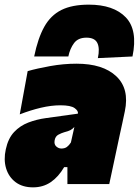

<svg xmlns="http://www.w3.org/2000/svg" viewBox="-29 -792 597 826"><path d="M113 14Q68 14 38.2 -8.2Q8.5 -30.5 -2.8 -67.8Q-14 -105 -4 -150Q6 -196.5 31.5 -223.8Q57 -251 92.8 -264.8Q128.5 -278.5 169 -284L306 -303Q309 -314.5 292.2 -326.8Q275.5 -339 231 -339Q191.5 -339 147 -328.5Q102.5 -318 56 -300L90 -486Q130 -497.5 187.2 -507.8Q244.5 -518 300 -518Q414 -518 471.2 -464Q528.5 -410 508 -313Q502 -285.5 496.8 -260.2Q491.5 -235 486 -211L481 -187.5Q472 -145.5 462.2 -99.2Q452.5 -53 441 0H261V-73H247Q222.5 -31 189.5 -8.5Q156.5 14 113 14ZM235 -153Q249.5 -153 258.8 -159.8Q268 -166.5 276 -179L291 -246Q283 -237 274 -232.2Q265 -227.5 247 -223Q235 -219.5 222 -212.5Q209 -205.5 206 -188Q203 -171 213 -162Q223 -153 235 -153ZM392 -542Q401 -584 389.8 -607Q378.5 -630 343 -630Q307 -630 289.5 -606.5Q272 -583 265 -549H118Q134 -627.5 161.5 -676.8Q189 -726 235 -749Q281 -772 353 -772Q459.5 -772 512 -717.5Q564.5 -663 541 -549Z"/></svg>

Font: Commissioner Black
Style: Italic
Weight: 900
Italic angle: -12°
Designer: Kostas Bartsokas
Foundry: Kostas Bartsokas
Version: Version 1.000; ttfautohint (v1.8.3)